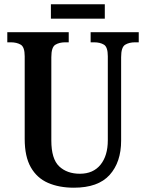

<svg xmlns="http://www.w3.org/2000/svg" viewBox="-20 -864 679 894"><path d="M324 10Q255 10 203.5 -12.5Q152 -35 123.5 -85Q95 -135 95 -217V-602Q95 -645 76.5 -656Q58 -667 30 -667H14V-714H300V-667H284Q256 -667 237.5 -655.5Q219 -644 219 -598V-210Q219 -124 255.5 -89.5Q292 -55 352 -55Q414 -55 448 -97Q482 -139 482 -211V-602Q482 -645 464 -656Q446 -667 418 -667H402V-714H626V-667H609Q581 -667 562.5 -655.5Q544 -644 544 -598V-209Q544 -109 490.5 -49.5Q437 10 324 10ZM217 -777V-844H468V-777Z"/></svg>

Font: Noto Serif Khmer Condensed SemiBold
Style: Regular
Weight: 600
Width: 3
Designer: Danh Hong and the Monotype Design Team
Foundry: Monotype Imaging Inc.
Version: Version 2.004; ttfautohint (v1.8.4.7-5d5b)